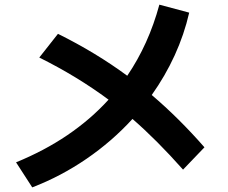

<svg xmlns="http://www.w3.org/2000/svg" viewBox="-20 -771 978 823"><path d="M445.3 -343.8Q310.5 -443.8 148.4 -524.4L228.5 -626Q391.1 -545.4 525.4 -446.3Q617.2 -581.1 663.1 -751L791 -716.8Q769.5 -623 728.8 -533.9Q688 -444.8 630.4 -363.8Q747.1 -264.6 856.4 -139.6L764.6 -43.9Q651.9 -170.9 547.9 -261.2Q460 -165 350.6 -90.1Q241.2 -15.1 118.2 32.2L48.8 -75.2Q290.5 -173.8 445.3 -343.8Z"/></svg>

Font: Pretendard
Style: Bold
Weight: 700
Designer: Base glyphs from Inter by Rasmus Andersson; Hangeul glyphs from Noto Sans CJK(Source Han Sans) by Jang Soo-young and Kan
Foundry: Kil Hyung-jin
Version: Version 1.309